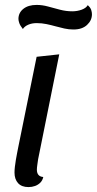

<svg xmlns="http://www.w3.org/2000/svg" viewBox="-20 -741 394 781"><path d="M96 20Q68 20 53.5 4Q39 -12 39 -39Q39 -49 40.5 -62.5Q42 -76 44.5 -90.5Q47 -105 49.5 -118Q52 -131 54 -141L129 -510L221 -520L135 -93Q134 -85 132 -72Q130 -59 130 -51Q130 -37 136.5 -29.5Q143 -22 156 -21Q153 -7 144 2Q135 11 122.5 15.5Q110 20 96 20ZM279 -621Q260 -621 242 -625Q224 -629 206 -634Q188 -639 169 -643Q150 -647 129 -647Q110 -647 95 -640.5Q80 -634 73 -623Q62 -637 58.5 -647Q55 -657 55 -664Q55 -689 75 -705Q95 -721 129 -721Q152 -721 175.5 -714.5Q199 -708 224 -701.5Q249 -695 274 -695Q294 -695 312 -701.5Q330 -708 337 -720Q348 -710 351 -700.5Q354 -691 354 -683Q354 -658 334 -639.5Q314 -621 279 -621Z"/></svg>

Font: Sansita Swashed Light Light
Style: Regular
Weight: 300
Version: Version 1.003